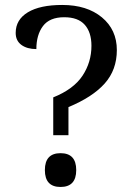

<svg xmlns="http://www.w3.org/2000/svg" viewBox="-20 -744 540 771"><path d="M193.8 -353Q275.4 -385.7 311.3 -439.9Q347.2 -494.1 347.2 -560.1Q347.2 -614.3 320.3 -644.5Q293.5 -674.8 237.8 -674.8Q179.2 -674.8 152.6 -639.4Q126 -604 126 -546.9Q88.9 -546.9 65.9 -563.7Q43 -580.6 43 -611.8Q43 -665 91.8 -694.6Q140.6 -724.1 230 -724.1Q329.1 -724.1 389.2 -674.3Q449.2 -624.5 449.2 -543Q449.2 -463.4 400.4 -408.7Q351.6 -354 254.9 -314V-201.2H193.8ZM160.2 -61Q160.2 -128.9 223.1 -128.9Q286.1 -128.9 286.1 -61Q286.1 6.8 223.1 6.8Q160.2 6.8 160.2 -61Z"/></svg>

Font: Noto Serif Kannada
Style: Regular
Weight: 400
Designer: Indian Type Foundry
Foundry: Monotype Imaging Inc.
Version: Version 1.01